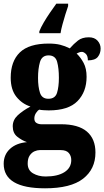

<svg xmlns="http://www.w3.org/2000/svg" viewBox="-33 -786 565 1040"><path d="M211 234Q-13 234 -13 101Q-13 52 21 20.5Q55 -11 113 -16Q85 -26 60.5 -45.5Q36 -65 36 -102Q36 -136 62.5 -161Q89 -186 132 -209Q87 -223 56 -261.5Q25 -300 25 -365Q25 -454 74.5 -502Q124 -550 231 -550Q267 -550 293 -543.5Q319 -537 345 -524Q367 -549 389.5 -566.5Q412 -584 448 -584Q479 -584 495.5 -565.5Q512 -547 512 -523Q512 -497 497 -478Q482 -459 443 -459Q443 -484 431.5 -494.5Q420 -505 411 -505Q401 -505 394 -501.5Q387 -498 382 -496Q404 -475 420 -445Q436 -415 436 -370Q436 -289 387 -238.5Q338 -188 231 -188Q222 -188 205 -189Q188 -190 180 -192Q171 -188 162 -174Q153 -160 153 -144Q153 -127 164.5 -120Q176 -113 191 -113H297Q391 -113 437.5 -73.5Q484 -34 484 40Q484 130 417 182Q350 234 211 234ZM229 -251Q266 -251 276 -283.5Q286 -316 286 -365Q286 -416 276.5 -451Q267 -486 230 -486Q194 -486 183.5 -450Q173 -414 173 -364Q173 -316 183.5 -283.5Q194 -251 229 -251ZM214 170Q279 170 316 146.5Q353 123 353 81Q353 58 339.5 42.5Q326 27 296 27H182Q169 27 154 33.5Q139 40 128 56Q117 72 117 100Q117 136 146 153Q175 170 214 170ZM180 -616Q188 -637 203.5 -663.5Q219 -690 237.5 -717Q256 -744 272 -766H336V-753Q329 -734 321 -707.5Q313 -681 305.5 -654Q298 -627 295 -606H180Z"/></svg>

Font: Noto Serif Lao Condensed Black
Style: Regular
Weight: 900
Width: 3
Designer: Monotype Design Team
Foundry: Monotype Imaging Inc.
Version: Version 2.003; ttfautohint (v1.8.4.7-5d5b)